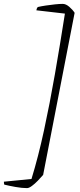

<svg xmlns="http://www.w3.org/2000/svg" viewBox="-49 -808 413 988"><path d="M90 160Q64 160 30.5 154Q-3 148 -27 142Q-28 139 -28.5 135Q-29 131 -29 127L113 113Q148 -1 177.5 -137.5Q207 -274 233.5 -426Q260 -578 285 -738L138 -755Q140 -767 146 -772Q163 -776 186.5 -779.5Q210 -783 233.5 -785.5Q257 -788 274 -788Q290 -788 307.5 -773Q325 -758 335 -742L173 92Q161 106 145.5 122Q130 138 115 149Q100 160 90 160Z"/></svg>

Font: Texturina 72pt 72pt Thin
Style: Italic
Weight: 100
Italic angle: -11°
Designer: Guillermo Torres Carreño
Foundry: Omnibus-Type
Version: Version 1.002; ttfautohint (v1.8.3)